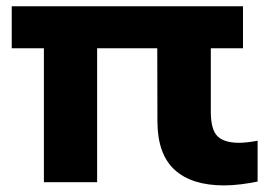

<svg xmlns="http://www.w3.org/2000/svg" viewBox="-20 -566 843 597"><path d="M116.5 0.5V-416H16.5V-546.5H735.5V-416H635.5V-219Q635.5 -163 656.2 -142.5Q677 -122 723.5 -122Q747 -122 781 -128.5V-1.5Q760 3 731.2 6.8Q702.5 10.5 677 10.5Q576 10.5 523 -38Q470 -86.5 469.5 -187.5L469 -416H282V0.5Z"/></svg>

Font: Encode Sans Expanded
Style: Bold
Weight: 700
Width: 7
Designer: Multiple Designers
Foundry: Impallari Type
Version: Version 3.000; ttfautohint (v1.8.3) -l 8 -r 50 -G 200 -x 14 